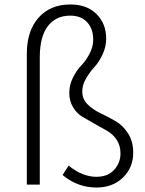

<svg xmlns="http://www.w3.org/2000/svg" viewBox="-20 -826 649 859"><path d="M412 13Q327 13 260 -43L287 -85Q349 -35 411 -35Q462 -35 490.5 -66Q519 -97 519 -140Q519 -175 502 -200.5Q485 -226 459.5 -240.5Q434 -255 404.5 -271.5Q375 -288 349.5 -303Q324 -318 307 -346Q290 -374 290 -411Q290 -446 306.5 -479Q323 -512 343.5 -533Q364 -554 380.5 -585Q397 -616 397 -649Q397 -697 370 -726.5Q343 -756 294 -756Q230 -756 194 -709Q158 -662 158 -569V0H100V-585Q100 -688 152.5 -747Q205 -806 295 -806Q369 -806 412 -763Q455 -720 455 -654Q455 -616 438.5 -581.5Q422 -547 401.5 -525Q381 -503 364.5 -474Q348 -445 348 -417Q348 -383 371.5 -359.5Q395 -336 428.5 -320Q462 -304 495.5 -285Q529 -266 552.5 -230Q576 -194 576 -143Q576 -76 530 -31.5Q484 13 412 13Z"/></svg>

Font: Noto Sans Korean Light
Style: Regular
Weight: 300
Designer: Ryoko NISHIZUKA  (kana & ideographs); Paul D. Hunt (Latin, Greek & Cyrillic); Wenlong ZHANG  (bopomofo); Sandoll Communi
Foundry: Adobe Systems Incorporated
Version: Version 1.000;PS 1;hotconv 1.0.78;makeotf.lib2.5.61930